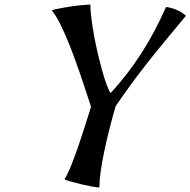

<svg xmlns="http://www.w3.org/2000/svg" viewBox="-20 -757 843 850"><path d="M470 -345Q545 -427 604.5 -519Q664 -611 715 -726Q741 -723 765 -712Q789 -701 803 -687Q748 -621 703.5 -567Q659 -513 622 -465.5Q585 -418 553.5 -374.5Q522 -331 492 -287Q477 -236 464 -184Q451 -132 441 -84.5Q431 -37 425.5 3.5Q420 44 420 73Q409 73 385 68.5Q361 64 336 58Q311 52 290.5 46Q270 40 266 36Q282 9 297.5 -30.5Q313 -70 328 -113.5Q343 -157 357 -201.5Q371 -246 383 -284Q358 -362 334.5 -430.5Q311 -499 289 -554.5Q267 -610 247 -650Q227 -690 209 -711Q219 -715 239.5 -719Q260 -723 284.5 -727Q309 -731 334.5 -733.5Q360 -736 380 -737Q380 -712 384.5 -676Q389 -640 396.5 -599Q404 -558 414 -516Q424 -474 434 -439Q444 -404 453.5 -378.5Q463 -353 470 -345Z"/></svg>

Font: Kaushan Script
Style: Regular
Weight: 400
Designer: Pablo Impallari
Foundry: Pablo Impallari
Version: Version 1.002